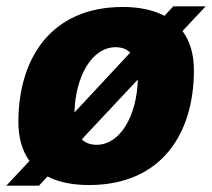

<svg xmlns="http://www.w3.org/2000/svg" viewBox="-29 -572 669 606"><path d="M-9 14H94L121 -15C156 3 199 12 252 12C482 12 583 -152 583 -350C583 -400 571 -442 547 -474L620 -552H518L490 -522C456 -540 412 -550 359 -550C130 -550 29 -385 29 -187C29 -137 41 -96 64 -64ZM336 -423C355 -423 371 -417 382 -406L206 -217C209 -331 261 -423 336 -423ZM276 -115C256 -115 241 -121 229 -132L406 -321C403 -206 350 -115 276 -115Z"/></svg>

Font: Geist ExtraBold
Style: Italic
Weight: 800
Italic angle: -12°
Designer: Basement.studio, Andrés Briganti, Mateo Zaragoza
Foundry: Basement.studio, Vercel, Andrés Briganti, Guido Ferreyra, Mateo Zaragoza
Version: Version 1.500